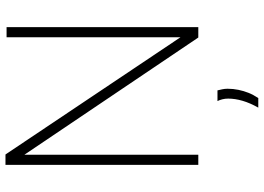

<svg xmlns="http://www.w3.org/2000/svg" viewBox="-151 -593 963 701"><g transform="rotate(-90 330.5 -242.5)"><path d="M79 0V-704H117L545 -65V-700H582V0H544L116 -635V0ZM288 219Q305 189 313 161.5Q321 134 321 109Q321 98 318.5 88Q316 78 312 70H351Q353 78 355 87.5Q357 97 357 107Q357 127 353 146.5Q349 166 342 183.5Q335 201 323 219Z"/></g></svg>

Font: Georama ExtraLight
Style: Regular
Weight: 250
Version: Version 1.001